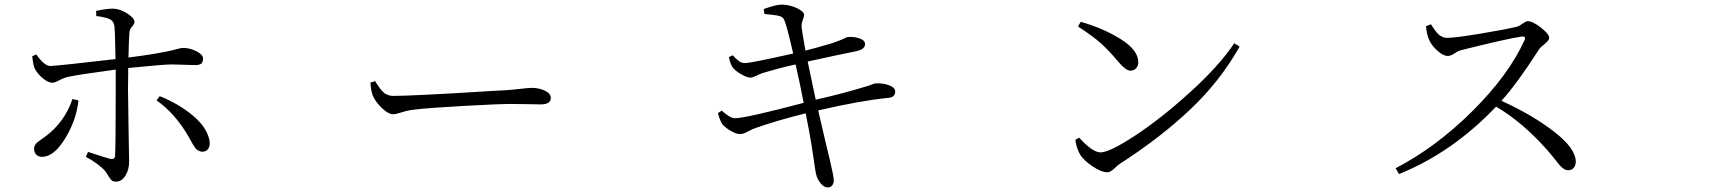

<svg xmlns="http://www.w3.org/2000/svg" viewBox="-20 -778 7540 840"><path d="M296.9 -344.7 323.2 -338.9Q314.5 -252.9 265.1 -172.4Q215.8 -91.8 164.1 -91.8Q147.5 -91.8 138.2 -102.1Q128.9 -112.3 128.9 -127Q128.9 -135.7 133.3 -143.1Q137.7 -150.4 142.1 -154.3Q146.5 -158.2 159.2 -167Q171.9 -175.8 179.7 -181.6Q263.7 -245.1 296.9 -344.7ZM401.4 -708 400.4 -730.5Q447.3 -740.2 474.6 -740.2Q504.9 -739.3 536.6 -719.2Q568.4 -699.2 568.4 -681.6Q568.4 -673.8 557.6 -661.6Q546.9 -649.4 545.9 -633.8Q543.9 -607.4 542 -526.4Q612.3 -535.2 662.6 -543.9Q712.9 -552.7 731.9 -557.6Q751 -562.5 762.7 -565.4Q774.4 -568.4 781.2 -568.4Q810.5 -568.4 839.4 -553.7Q868.2 -539.1 868.2 -522.5Q868.2 -505.9 860.4 -499.5Q852.5 -493.2 833 -493.2Q819.3 -493.2 787.1 -494.6Q754.9 -496.1 731.4 -496.1Q695.3 -496.1 541 -480.5Q540 -447.3 540 -388.7Q540 -344.7 542.5 -211.4Q544.9 -78.1 544.9 -70.3Q544.9 -36.1 528.8 -9.8Q512.7 16.6 488.3 16.6Q475.6 16.6 469.2 11.7Q462.9 6.8 454.6 -7.3Q446.3 -21.5 439.5 -30.3Q412.1 -61.5 355.5 -91.8L365.2 -113.3Q452.1 -85 461.9 -83Q482.4 -79.1 483.4 -95.7Q486.3 -141.6 486.3 -389.6V-473.6Q321.3 -451.2 281.2 -442.4Q260.7 -438.5 240.2 -427.2Q219.7 -416 209 -416Q191.4 -416 168.5 -434.6Q145.5 -453.1 132.8 -476.6Q125 -491.2 121.1 -532.2L138.7 -540Q174.8 -488.3 201.2 -489.3Q232.4 -490.2 485.4 -519.5Q483.4 -640.6 480.5 -664.1Q477.5 -685.5 460.9 -693.8Q444.3 -702.1 401.4 -708ZM665 -338.9 678.7 -357.4Q761.7 -324.2 823.7 -272.5Q885.7 -220.7 896.5 -163.1Q900.4 -141.6 891.6 -127.9Q882.8 -114.3 865.2 -114.3Q858.4 -114.3 852.1 -117.2Q845.7 -120.1 841.3 -123.5Q836.9 -127 831.5 -134.8Q826.2 -142.6 823.2 -147.5Q820.3 -152.3 814.5 -163.1Q808.6 -173.8 805.7 -178.7Q748 -280.3 665 -338.9Z M1600.6 -417 1621.1 -422.9Q1622.1 -420.9 1627.9 -412.1Q1633.8 -403.3 1635.7 -400.9Q1637.7 -398.4 1642.6 -391.1Q1647.5 -383.8 1649.9 -381.8Q1652.3 -379.9 1657.7 -374.5Q1663.1 -369.1 1667 -367.2Q1670.9 -365.2 1676.8 -362.8Q1682.6 -360.4 1688.5 -359.4Q1694.3 -358.4 1701.2 -358.4Q1740.2 -358.4 1849.1 -363.8Q1958 -369.1 2065.9 -376Q2173.8 -382.8 2185.5 -382.8Q2218.8 -384.8 2255.9 -389.2Q2293 -393.6 2306.6 -393.6Q2337.9 -393.6 2363.8 -381.3Q2389.6 -369.1 2389.6 -349.6Q2389.6 -321.3 2345.7 -321.3Q2331.1 -321.3 2289.6 -322.3Q2248 -323.2 2214.8 -323.2Q2165 -323.2 2007.8 -314.5Q1850.6 -305.7 1795.9 -298.8Q1765.6 -295.9 1739.3 -287.1Q1712.9 -278.3 1699.2 -278.3Q1678.7 -278.3 1649.9 -306.2Q1621.1 -334 1610.4 -361.3Q1602.5 -382.8 1600.6 -417Z M3324.2 -716.8 3321.3 -738.3Q3374 -757.8 3399.4 -757.8Q3432.6 -757.8 3464.8 -743.2Q3497.1 -728.5 3498 -712.9Q3498 -705.1 3491.7 -689.5Q3485.4 -673.8 3487.3 -656.2Q3491.2 -627 3503.9 -556.6Q3550.8 -568.4 3623 -589.8Q3640.6 -595.7 3656.2 -602.1Q3671.9 -608.4 3679.2 -612.3Q3686.5 -616.2 3690.4 -616.2Q3716.8 -618.2 3740.7 -609.9Q3764.6 -601.6 3764.6 -585Q3764.6 -561.5 3724.6 -553.7Q3632.8 -535.2 3513.7 -508.8Q3518.6 -483.4 3530.8 -426.8Q3543 -370.1 3548.8 -341.8Q3669.9 -369.1 3767.6 -399.4Q3782.2 -403.3 3793.9 -408.2Q3805.7 -413.1 3809.6 -413.1Q3843.8 -415 3870.1 -404.8Q3896.5 -394.5 3896.5 -377.9Q3896.5 -351.6 3864.3 -349.6Q3745.1 -337.9 3559.6 -294.9Q3594.7 -142.6 3609.4 -83Q3627.9 -5.9 3627.9 10.7Q3627.9 23.4 3621.1 32.7Q3614.3 42 3600.6 42Q3585 42 3570.3 23.9Q3555.7 5.9 3550.8 -14.6Q3548.8 -21.5 3545.4 -43Q3542 -64.5 3537.6 -96.2Q3533.2 -127.9 3529.3 -150.4Q3521.5 -199.2 3504.9 -282.2Q3382.8 -252 3288.1 -218.8Q3272.5 -213.9 3252 -202.6Q3231.4 -191.4 3218.8 -191.4Q3203.1 -190.4 3177.7 -205.1Q3152.3 -219.7 3139.6 -235.4Q3130.9 -247.1 3121.1 -283.2L3137.7 -293.9Q3174.8 -260.7 3194.3 -260.7Q3241.2 -260.7 3496.1 -328.1Q3479.5 -413.1 3460.9 -496.1Q3392.6 -481.4 3315.4 -458Q3303.7 -454.1 3288.1 -446.3Q3272.5 -438.5 3262.7 -438.5Q3248 -438.5 3221.2 -454.1Q3194.3 -469.7 3184.6 -484.4Q3174.8 -498 3168.9 -528.3L3185.5 -536.1Q3186.5 -535.2 3192.9 -528.8Q3199.2 -522.5 3201.2 -520.5Q3203.1 -518.6 3209 -513.7Q3214.8 -508.8 3218.8 -506.8Q3222.7 -504.9 3228 -503.4Q3233.4 -502 3239.3 -502Q3264.6 -502 3450.2 -543.9Q3420.9 -671.9 3410.2 -692.4Q3405.3 -702.1 3394 -706.5Q3382.8 -710.9 3356.4 -713.4Q3330.1 -715.8 3324.2 -716.8Z M4696.3 -662.1 4708 -682.6Q4807.6 -654.3 4883.8 -606.4Q4960 -558.6 4960 -505.9Q4960 -489.3 4950.2 -479Q4940.4 -468.8 4924.8 -468.8Q4905.3 -468.8 4870.1 -510.7Q4832 -556.6 4795.9 -588.9Q4759.8 -621.1 4696.3 -662.1ZM4794.9 -111.3Q4834 -111.3 4945.8 -184.6Q5057.6 -257.8 5185.5 -373.5Q5313.5 -489.3 5379.9 -588.9L5403.3 -574.2Q5318.4 -422.9 5186.5 -298.3Q5054.7 -173.8 4877.9 -60.5Q4873 -57.6 4855.5 -41Q4837.9 -24.4 4825.2 -24.4Q4797.9 -24.4 4759.8 -50.3Q4721.7 -76.2 4706.1 -100.6Q4689.5 -128.9 4684.6 -166L4701.2 -175.8Q4759.8 -111.3 4794.9 -111.3Z M6218.8 -663.1 6240.2 -671.9Q6241.2 -670.9 6248.5 -659.7Q6255.9 -648.4 6258.3 -645Q6260.7 -641.6 6268.1 -633.3Q6275.4 -625 6280.3 -622.1Q6285.2 -619.1 6293 -615.7Q6300.8 -612.3 6308.6 -612.3Q6346.7 -612.3 6457.5 -630.9Q6568.4 -649.4 6616.2 -661.1Q6627 -664.1 6641.6 -674.8Q6656.2 -685.5 6663.1 -685.5Q6685.5 -685.5 6721.7 -657.2Q6757.8 -628.9 6757.8 -612.3Q6757.8 -601.6 6738.8 -586.4Q6719.7 -571.3 6714.8 -564.5Q6620.1 -416 6548.8 -336.9Q6682.6 -276.4 6778.3 -202.6Q6874 -128.9 6874 -70.3Q6874 -54.7 6865.2 -43.9Q6856.4 -33.2 6839.8 -33.2Q6830.1 -33.2 6820.3 -40Q6810.5 -46.9 6803.2 -55.7Q6795.9 -64.5 6778.8 -85.9Q6761.7 -107.4 6746.1 -125Q6638.7 -245.1 6525.4 -311.5Q6334 -110.4 6100.6 -16.6L6085.9 -42Q6262.7 -133.8 6421.9 -292Q6581.1 -450.2 6650.4 -603.5Q6654.3 -612.3 6650.4 -615.7Q6646.5 -619.1 6637.7 -618.2Q6571.3 -608.4 6373 -558.6Q6358.4 -554.7 6342.8 -543.9Q6327.1 -533.2 6314.5 -533.2Q6293.9 -533.2 6268.6 -556.2Q6243.2 -579.1 6233.4 -601.6Q6221.7 -626 6218.8 -663.1Z"/></svg>

Font: Bpmf Zihi Serif Regular
Style: Regular
Weight: 400
Foundry: But Ko
Version: Version 1.320